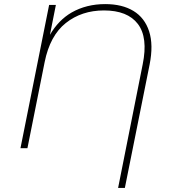

<svg xmlns="http://www.w3.org/2000/svg" viewBox="-20 -724 833 938"><path d="M494 -704Q577 -704 632 -670.5Q687 -637 708.5 -571Q730 -505 711 -409L590 194H557L677 -409Q704 -541 653.5 -607Q603 -673 488 -673Q379 -673 301.5 -611.5Q224 -550 198 -420L114 0H80L220 -700H253L224 -554Q266 -626 330 -663Q402 -704 494 -704Z"/></svg>

Font: Montserrat Thin ExtraLight
Style: Italic
Weight: 250
Italic angle: -11.3°
Version: Version 9.000